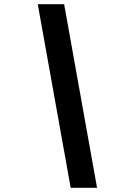

<svg xmlns="http://www.w3.org/2000/svg" viewBox="-20 -730 640 910"><path d="M315 160 159 -710H284L440 160Z"/></svg>

Font: Source Code Pro Black
Style: Italic
Weight: 900
Italic angle: -11°
Monospace: yes
Designer: Paul D. Hunt, Teo Tuominen
Foundry: Adobe Systems Incorporated
Version: Version 1.050;PS 1.000;hotconv 16.6.51;makeotf.lib2.5.65220